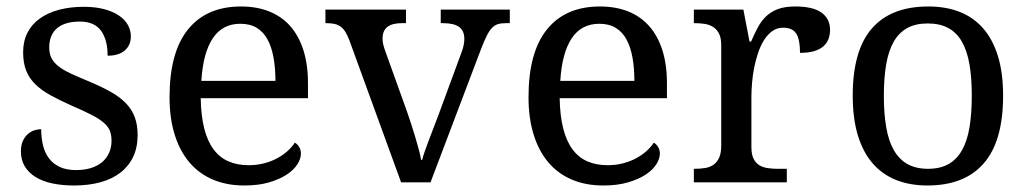

<svg xmlns="http://www.w3.org/2000/svg" viewBox="-20 -566 3189 596"><path d="M210 9.8Q172.4 9.8 141.8 3.2Q111.3 -3.4 89.8 -16.8Q68.4 -30.3 56.6 -50Q44.9 -69.8 44.9 -96.2Q44.9 -116.2 51.5 -129.6Q58.1 -143.1 67.6 -150.9Q77.1 -158.7 88.1 -161.9Q99.1 -165 107.9 -165Q107.9 -138.7 113.3 -115.7Q118.7 -92.8 131.3 -75.4Q144 -58.1 164.8 -48.1Q185.5 -38.1 215.8 -38.1Q242.7 -38.1 263.2 -44.7Q283.7 -51.3 297.6 -63.2Q311.5 -75.2 318.8 -92Q326.2 -108.9 326.2 -128.9Q326.2 -147.5 320.6 -160.9Q314.9 -174.3 301 -186Q287.1 -197.8 263.2 -210Q239.3 -222.2 203.1 -237.8Q164.6 -254.9 136 -270.8Q107.4 -286.6 88.9 -305.2Q70.3 -323.7 61 -347.4Q51.8 -371.1 51.8 -403.8Q51.8 -438 65.2 -464.4Q78.6 -490.7 103.5 -508.5Q128.4 -526.4 163.1 -535.6Q197.8 -544.9 240.2 -544.9Q275.9 -544.9 303.2 -537.6Q330.6 -530.3 349.1 -517.8Q367.7 -505.4 377 -488.5Q386.2 -471.7 386.2 -453.1Q386.2 -425.8 367.4 -409.4Q348.6 -393.1 314 -393.1Q314 -443.4 293.2 -471.2Q272.5 -499 228 -499Q202.6 -499 184.6 -493.2Q166.5 -487.3 155 -476.6Q143.6 -465.8 138.2 -451.2Q132.8 -436.5 132.8 -418.9Q132.8 -399.9 139.6 -386Q146.5 -372.1 161.4 -360.4Q176.3 -348.6 200 -337.6Q223.6 -326.7 256.8 -313Q296.4 -296.4 324.7 -280.3Q353 -264.2 371.3 -245.1Q389.6 -226.1 398.4 -202.1Q407.2 -178.2 407.2 -147Q407.2 -107.9 393.1 -78.6Q378.9 -49.3 353 -29.5Q327.1 -9.8 290.8 0Q254.4 9.8 210 9.8Z M726.1 -492.2Q670.4 -492.2 640.4 -447Q610.4 -401.9 605 -314.9H835Q835 -354.5 829.1 -387.2Q823.2 -419.9 810.5 -443.4Q797.9 -466.8 777.1 -479.5Q756.3 -492.2 726.1 -492.2ZM738.3 9.8Q684.1 9.8 640.9 -8.5Q597.7 -26.9 567.9 -62Q538.1 -97.2 522.2 -148.2Q506.3 -199.2 506.3 -264.2Q506.3 -404.3 564 -475.1Q621.6 -545.9 728 -545.9Q776.4 -545.9 814.9 -530.8Q853.5 -515.6 880.4 -485.6Q907.2 -455.6 921.6 -410.9Q936 -366.2 936 -307.1V-261.2H603Q604 -206.5 614 -167.2Q624 -127.9 642.8 -102.5Q661.6 -77.1 689 -65.2Q716.3 -53.2 752 -53.2Q777.8 -53.2 800 -59.1Q822.3 -64.9 840.3 -74.7Q858.4 -84.5 872.3 -96.9Q886.2 -109.4 895 -123Q901.9 -120.1 908 -110.8Q914.1 -101.6 914.1 -88.9Q914.1 -73.7 903.3 -56.4Q892.6 -39.1 870.6 -24.4Q848.6 -9.8 815.7 0Q782.7 9.8 738.3 9.8Z M990.2 -494.1V-536.1H1240.2V-494.1H1227.5Q1197.3 -494.1 1182.4 -482.4Q1167.5 -470.7 1167.5 -445.8Q1167.5 -437.5 1169.4 -429Q1171.4 -420.4 1175.3 -409.2L1243.2 -220.2Q1249.5 -202.6 1256.3 -181.4Q1263.2 -160.2 1269.3 -139.6Q1275.4 -119.1 1280.3 -100.8Q1285.2 -82.5 1287.1 -69.8H1290.5Q1293 -80.6 1298.6 -96.4Q1304.2 -112.3 1311.3 -131.1Q1318.4 -149.9 1325.9 -169.4Q1333.5 -189 1340.3 -207L1412.1 -401.9Q1417 -414.1 1419.2 -425.3Q1421.4 -436.5 1421.4 -444.8Q1421.4 -470.7 1405 -482.4Q1388.7 -494.1 1355.5 -494.1H1348.1V-536.1H1562.5V-494.1H1550.3Q1535.6 -494.1 1525.4 -491Q1515.1 -487.8 1506.8 -479Q1498.5 -470.2 1491 -455.1Q1483.4 -439.9 1474.1 -416L1316.4 0H1225.1L1064.5 -440.9Q1058.6 -456.5 1052.2 -466.8Q1045.9 -477.1 1037.6 -483.2Q1029.3 -489.3 1018.6 -491.7Q1007.8 -494.1 993.2 -494.1Z M1840.3 -492.2Q1784.7 -492.2 1754.6 -447Q1724.6 -401.9 1719.2 -314.9H1949.2Q1949.2 -354.5 1943.4 -387.2Q1937.5 -419.9 1924.8 -443.4Q1912.1 -466.8 1891.4 -479.5Q1870.6 -492.2 1840.3 -492.2ZM1852.5 9.8Q1798.3 9.8 1755.1 -8.5Q1711.9 -26.9 1682.1 -62Q1652.3 -97.2 1636.5 -148.2Q1620.6 -199.2 1620.6 -264.2Q1620.6 -404.3 1678.2 -475.1Q1735.8 -545.9 1842.3 -545.9Q1890.6 -545.9 1929.2 -530.8Q1967.8 -515.6 1994.6 -485.6Q2021.5 -455.6 2035.9 -410.9Q2050.3 -366.2 2050.3 -307.1V-261.2H1717.3Q1718.3 -206.5 1728.3 -167.2Q1738.3 -127.9 1757.1 -102.5Q1775.9 -77.1 1803.2 -65.2Q1830.6 -53.2 1866.2 -53.2Q1892.1 -53.2 1914.3 -59.1Q1936.5 -64.9 1954.6 -74.7Q1972.7 -84.5 1986.6 -96.9Q2000.5 -109.4 2009.3 -123Q2016.1 -120.1 2022.2 -110.8Q2028.3 -101.6 2028.3 -88.9Q2028.3 -73.7 2017.6 -56.4Q2006.8 -39.1 1984.9 -24.4Q1962.9 -9.8 1929.9 0Q1897 9.8 1852.5 9.8Z M2422.4 0H2133.8V-42H2136.7Q2153.8 -42 2168.7 -44.4Q2183.6 -46.9 2194.6 -54.4Q2205.6 -62 2212.2 -76.2Q2218.8 -90.3 2218.8 -113.8V-425.8Q2218.8 -447.8 2212.2 -461.2Q2205.6 -474.6 2194.3 -481.9Q2183.1 -489.3 2168.2 -491.7Q2153.3 -494.1 2136.7 -494.1H2133.8V-536.1H2287.6L2306.6 -437H2311.5Q2321.3 -459.5 2331.5 -479.2Q2341.8 -499 2356.7 -513.9Q2371.6 -528.8 2393.6 -537.4Q2415.5 -545.9 2448.7 -545.9Q2503.4 -545.9 2530 -526.9Q2556.6 -507.8 2556.6 -473.1Q2556.6 -457.5 2551.5 -444.3Q2546.4 -431.2 2535.2 -421.6Q2523.9 -412.1 2506.3 -407Q2488.8 -401.9 2463.4 -401.9Q2463.4 -443.4 2451.7 -461.7Q2439.9 -480 2410.6 -480Q2392.1 -480 2377.4 -469.5Q2362.8 -459 2351.8 -441.7Q2340.8 -424.3 2333.3 -401.9Q2325.7 -379.4 2321 -355.7Q2316.4 -332 2314.5 -308.6Q2312.5 -285.2 2312.5 -266.1V-108.9Q2312.5 -86.9 2319.1 -73.5Q2325.7 -60.1 2336.9 -53.2Q2348.1 -46.4 2363 -44.2Q2377.9 -42 2394.5 -42H2422.4Z M3093.8 -269Q3093.8 -127.9 3033.9 -59.1Q2974.1 9.8 2858.9 9.8Q2804.7 9.8 2761.7 -7.3Q2718.8 -24.4 2688.7 -59.1Q2658.7 -93.8 2642.8 -146.2Q2627 -198.7 2627 -269Q2627 -409.2 2686.3 -477.5Q2745.6 -545.9 2861.8 -545.9Q2916 -545.9 2959 -529.1Q3002 -512.2 3032 -477.8Q3062 -443.4 3077.9 -391.4Q3093.8 -339.4 3093.8 -269ZM2723.6 -269Q2723.6 -213.4 2731 -170.9Q2738.3 -128.4 2754.6 -99.9Q2771 -71.3 2797.1 -56.6Q2823.2 -42 2860.8 -42Q2898.4 -42 2924.3 -56.6Q2950.2 -71.3 2966.3 -99.9Q2982.4 -128.4 2989.5 -170.9Q2996.6 -213.4 2996.6 -269Q2996.6 -324.7 2989.3 -366.7Q2981.9 -408.7 2965.8 -436.8Q2949.7 -464.8 2923.6 -479Q2897.5 -493.2 2859.9 -493.2Q2822.3 -493.2 2796.4 -479Q2770.5 -464.8 2754.4 -436.8Q2738.3 -408.7 2731 -366.7Q2723.6 -324.7 2723.6 -269Z"/></svg>

Font: Gandom FD
Style: FD
Weight: 400
Foundry: DejaVu fonts team - Redesigned by Saber Rastikerdar - Based on Samim Font
Version: Version 0.6